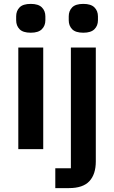

<svg xmlns="http://www.w3.org/2000/svg" viewBox="-20 -766 586 986"><path d="M138 -598Q98 -598 80.5 -616Q63 -634 63 -662V-682Q63 -710 80.5 -728Q98 -746 138 -746Q177 -746 195 -728Q213 -710 213 -682V-662Q213 -634 195 -616Q177 -598 138 -598ZM74 -522H202V0H74ZM344 -522H472V63Q472 129 439 164.5Q406 200 334 200H264V98H344ZM408 -598Q368 -598 350.5 -616Q333 -634 333 -662V-682Q333 -710 350.5 -728Q368 -746 408 -746Q447 -746 465 -728Q483 -710 483 -682V-662Q483 -634 465 -616Q447 -598 408 -598Z"/></svg>

Font: IBM Plex Sans Thai Looped SemiBold
Style: Regular
Weight: 600
Designer: Mike Abbink, Paul van der Laan, Pieter van Rosmalen, Ben Mitchell, Mark Frömberg
Foundry: Bold Monday
Version: Version 1.1